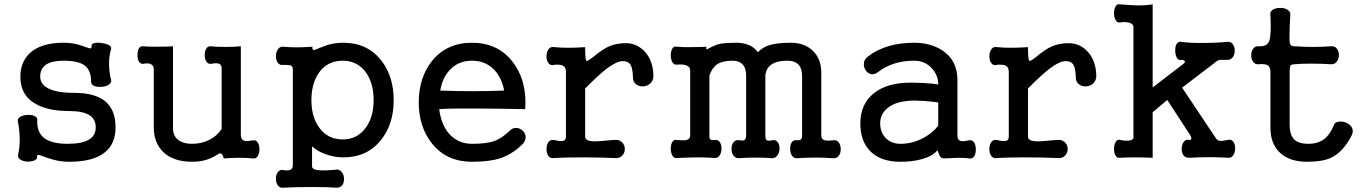

<svg xmlns="http://www.w3.org/2000/svg" viewBox="-20 -739 6393 898"><path d="M276.4 -539.1Q169.9 -539.1 117.2 -488.3Q75.2 -446.3 75.2 -379.9Q75.2 -289.1 154.3 -249Q210.9 -219.7 302.7 -219.7Q368.2 -219.7 398.4 -200.2Q427.7 -181.6 427.7 -143.6Q427.7 -105.5 397.5 -86.9Q365.2 -66.4 295.9 -66.4Q222.7 -66.4 187.5 -92.8Q151.4 -120.1 154.3 -177.7Q155.3 -190.4 139.6 -197.3Q125 -203.1 104.5 -201.2Q83 -199.2 71.3 -190.4Q58.6 -180.7 64.5 -165Q71.3 -132.8 72.3 -90.8Q72.3 -47.9 65.4 -19.5Q60.5 -3.9 73.2 5.9Q85 14.6 104.5 16.6Q123 17.6 137.7 12.7Q153.3 6.8 153.3 -2.9Q152.3 -13.7 159.2 -14.6Q164.1 -14.6 181.6 -7.8Q210 2.9 229.5 7.8Q264.6 17.6 303.7 17.6Q418.9 17.6 472.7 -28.3Q520.5 -68.4 520.5 -143.6Q520.5 -229.5 466.8 -269.5Q418.9 -304.7 327.1 -304.7Q243.2 -304.7 203.1 -327.1Q168 -345.7 168 -380.9Q168 -418 196.3 -437.5Q224.6 -455.1 278.3 -455.1Q347.7 -455.1 377.9 -431.6Q405.3 -409.2 406.2 -358.4Q404.3 -344.7 420.9 -336.9Q435.5 -331.1 457 -333Q477.5 -335 490.2 -343.8Q503.9 -354.5 499 -368.2Q491.2 -397.5 490.2 -434.6Q489.3 -477.5 499 -507.8Q503.9 -518.6 491.2 -527.3Q479.5 -534.2 459 -537.1Q439.5 -541 423.8 -538.1Q408.2 -535.2 408.2 -525.4Q409.2 -513.7 403.3 -512.7Q398.4 -512.7 381.8 -518.6Q357.4 -527.3 339.8 -532.2Q309.6 -539.1 276.4 -539.1Z M699.2 -415V-142.6Q699.2 -71.3 744.1 -27.3Q792 17.6 877.9 17.6Q917 17.6 947.3 7.8Q972.7 0 999 -17.6Q1009.8 -24.4 1015.6 -19.5Q1022.5 -15.6 1026.4 2Q1060.5 -1 1098.6 -1Q1136.7 -1 1163.1 2Q1176.8 4.9 1185.5 -8.8Q1193.4 -21.5 1193.4 -41Q1193.4 -60.5 1185.5 -72.3Q1176.8 -85.9 1163.1 -82H1158.2Q1131.8 -77.1 1122.1 -81.1Q1106.4 -85.9 1106.4 -110.4V-522.5Q1072.3 -519.5 1032.2 -519.5Q992.2 -519.5 966.8 -522.5Q952.1 -524.4 944.3 -510.7Q937.5 -499 937.5 -481.4Q937.5 -463.9 944.3 -452.1Q952.1 -439.5 966.8 -440.4Q991.2 -445.3 1002.9 -441.4Q1016.6 -436.5 1016.6 -420.9V-135.7Q994.1 -101.6 957 -84Q922.9 -66.4 877 -66.4Q841.8 -66.4 818.4 -81.1Q789.1 -99.6 789.1 -139.6V-522.5Q760.7 -520.5 716.8 -520.5Q669.9 -520.5 649.4 -522.5Q636.7 -524.4 628.9 -511.7Q623 -500 623 -481.4Q623 -463.9 628.9 -452.1Q636.7 -439.5 649.4 -440.4Q671.9 -445.3 684.6 -439.5Q699.2 -433.6 699.2 -415Z M1583 -455.1Q1651.4 -455.1 1691.4 -400.4Q1727.5 -349.6 1727.5 -270.5Q1727.5 -192.4 1691.4 -142.6Q1651.4 -86.9 1583 -86.9Q1512.7 -86.9 1472.7 -142.6Q1436.5 -192.4 1436.5 -270.5Q1436.5 -349.6 1472.7 -400.4Q1512.7 -455.1 1583 -455.1ZM1349.6 34.2Q1349.6 50.8 1336.9 55.7Q1327.1 59.6 1305.7 56.6Q1289.1 52.7 1279.3 66.4Q1270.5 78.1 1270.5 96.7Q1270.5 115.2 1279.3 127.9Q1289.1 141.6 1305.7 138.7Q1364.3 135.7 1439.5 135.7Q1514.6 135.7 1549.8 138.7Q1570.3 140.6 1581.1 127Q1589.8 114.3 1588.9 94.7Q1587.9 76.2 1577.1 64.5Q1565.4 50.8 1549.8 54.7Q1502 59.6 1476.6 57.6Q1439.5 55.7 1439.5 39.1V-54.7Q1464.8 -30.3 1506.8 -16.6Q1544.9 -2.9 1585.9 -2.9Q1697.3 -2.9 1761.7 -84Q1821.3 -158.2 1821.3 -270.5Q1821.3 -383.8 1761.7 -458Q1697.3 -539.1 1585.9 -539.1Q1550.8 -539.1 1517.6 -530.3Q1499 -524.4 1471.7 -513.7Q1452.1 -504.9 1447.3 -504.9Q1439.5 -505.9 1441.4 -520.5Q1397.5 -517.6 1366.2 -517.6Q1335 -517.6 1305.7 -520.5Q1289.1 -522.5 1279.3 -507.8Q1270.5 -494.1 1270.5 -475.6Q1270.5 -457 1279.3 -445.3Q1289.1 -432.6 1305.7 -435.5Q1330.1 -435.5 1337.9 -433.6Q1349.6 -429.7 1349.6 -415Z M2187.5 -539.1Q2068.4 -539.1 2000 -453.1Q1938.5 -375 1938.5 -259.8Q1938.5 -146.5 2000 -68.4Q2068.4 17.6 2187.5 17.6Q2269.5 17.6 2320.3 1Q2376 -17.6 2423.8 -64.5Q2439.5 -81.1 2438.5 -99.6Q2437.5 -115.2 2424.8 -127.9Q2412.1 -139.6 2395.5 -140.6Q2377 -141.6 2363.3 -127Q2326.2 -91.8 2293.9 -80.1Q2257.8 -66.4 2187.5 -66.4Q2120.1 -66.4 2078.1 -116.2Q2043 -159.2 2034.2 -228.5Q2073.2 -232.4 2210 -231.4Q2294.9 -231.4 2436.5 -228.5L2437.5 -259.8Q2437.5 -375 2375 -453.1Q2306.6 -539.1 2187.5 -539.1ZM2187.5 -455.1Q2252 -455.1 2293 -411.1Q2327.1 -374 2337.9 -315.4Q2262.7 -312.5 2188.5 -312.5Q2124 -312.5 2039.1 -315.4Q2048.8 -375 2084 -412.1Q2124 -455.1 2187.5 -455.1Z M2627 -403.3V-99.6Q2627 -80.1 2607.4 -79.1Q2595.7 -78.1 2572.3 -84Q2554.7 -87.9 2544.9 -74.2Q2536.1 -61.5 2536.1 -42Q2536.1 -22.5 2544.9 -9.8Q2554.7 3.9 2572.3 0Q2615.2 -2.9 2702.1 -2.9Q2789.1 -2.9 2850.6 0Q2874 3.9 2888.7 -9.8Q2902.3 -22.5 2902.3 -42Q2902.3 -61.5 2888.7 -74.2Q2874 -87.9 2850.6 -84H2844.7Q2777.3 -77.1 2753.9 -78.1Q2716.8 -80.1 2716.8 -99.6V-325.2Q2780.3 -389.6 2820.3 -419.9Q2865.2 -453.1 2892.6 -453.1Q2917 -453.1 2927.7 -438.5Q2939.5 -420.9 2940.4 -376Q2940.4 -356.4 2955.1 -344.7Q2968.8 -334 2988.3 -335Q3007.8 -335.9 3021.5 -348.6Q3036.1 -362.3 3036.1 -383.8Q3035.2 -453.1 2997.1 -496.1Q2960 -537.1 2907.2 -537.1Q2864.3 -537.1 2829.1 -522.5Q2795.9 -507.8 2751 -469.7L2742.2 -463.9Q2725.6 -450.2 2721.7 -456.1Q2716.8 -464.8 2716.8 -518.6Q2674.8 -515.6 2637.7 -515.6Q2600.6 -515.6 2572.3 -518.6Q2554.7 -522.5 2544.9 -507.8Q2536.1 -495.1 2536.1 -475.6Q2536.1 -456.1 2544.9 -444.3Q2554.7 -430.7 2572.3 -435.5L2574.2 -436.5Q2597.7 -437.5 2608.4 -433.6Q2627 -426.8 2627 -403.3Z M3208 -411.1V-105.5Q3208 -87.9 3190.4 -84Q3179.7 -81.1 3148.4 -84H3145.5Q3131.8 -87.9 3124 -74.2Q3117.2 -62.5 3117.2 -43.9Q3117.2 -25.4 3124 -12.7Q3131.8 2 3145.5 0Q3207 -2.9 3248 -2.9Q3288.1 -2.9 3323.2 0Q3337.9 1 3346.7 -13.7Q3354.5 -26.4 3354.5 -43.9Q3354.5 -62.5 3346.7 -74.2Q3337.9 -86.9 3323.2 -84Q3308.6 -82 3302.7 -86.9Q3296.9 -91.8 3297.9 -105.5V-384.8Q3309.6 -420.9 3333 -437.5Q3358.4 -455.1 3405.3 -455.1Q3439.5 -455.1 3456.1 -434.6Q3469.7 -418 3469.7 -384.8V-105.5Q3469.7 -87.9 3460 -83Q3453.1 -80.1 3440.4 -83Q3421.9 -86.9 3411.1 -74.2Q3401.4 -62.5 3401.4 -43Q3401.4 -24.4 3410.2 -11.7Q3420.9 2.9 3438.5 1Q3464.8 -2 3510.7 -2Q3560.5 -2 3591.8 1Q3607.4 1 3617.2 -13.7Q3626 -26.4 3626 -44.9Q3626 -63.5 3617.2 -74.2Q3607.4 -86.9 3591.8 -83Q3573.2 -79.1 3566.4 -83Q3559.6 -86.9 3559.6 -105.5V-386.7Q3563.5 -419.9 3586.9 -436.5Q3613.3 -455.1 3662.1 -455.1Q3698.2 -455.1 3715.8 -435.5Q3731.4 -418 3731.4 -382.8V-105.5Q3731.4 -89.8 3724.6 -85.9Q3719.7 -82 3706.1 -83Q3691.4 -85.9 3682.6 -72.3Q3674.8 -60.5 3675.8 -42Q3675.8 -23.4 3683.6 -11.7Q3692.4 2 3707 1Q3753.9 -2 3796.9 -2Q3832 -2 3877 1Q3892.6 2.9 3903.3 -10.7Q3912.1 -22.5 3912.1 -41Q3912.1 -60.5 3903.3 -72.3Q3892.6 -85.9 3877 -83Q3845.7 -79.1 3834 -84Q3821.3 -88.9 3821.3 -105.5V-397.5Q3821.3 -463.9 3781.2 -502Q3742.2 -539.1 3678.7 -539.1Q3611.3 -539.1 3574.2 -526.4Q3547.9 -517.6 3524.4 -495.1Q3510.7 -514.6 3487.3 -526.4Q3459 -539.1 3424.8 -539.1Q3376 -539.1 3347.7 -534.2Q3327.1 -529.3 3308.6 -519.5Q3286.1 -507.8 3284.2 -507.8Q3282.2 -507.8 3284.2 -520.5L3262.7 -519.5Q3232.4 -518.6 3213.9 -518.6Q3179.7 -517.6 3145.5 -520.5Q3131.8 -524.4 3124 -510.7Q3117.2 -499 3117.2 -480.5Q3117.2 -461.9 3124 -449.2Q3131.8 -435.5 3145.5 -436.5Q3176.8 -439.5 3191.4 -432.6Q3207 -426.8 3208 -411.1Z M4352.5 -23.4 4364.3 -36.1 4370.1 -22.5Q4374 -9.8 4377.9 -5.9Q4384.8 2 4398.4 2Q4438.5 0 4460.9 -1Q4496.1 -1 4514.6 2Q4528.3 3.9 4537.1 -8.8Q4543.9 -21.5 4543.9 -40Q4543.9 -58.6 4537.1 -71.3Q4528.3 -85 4514.6 -83Q4486.3 -77.1 4475.6 -79.1Q4458 -83 4458 -103.5V-365.2Q4458 -457 4386.7 -503.9Q4331.1 -539.1 4255.9 -539.1Q4192.4 -539.1 4139.6 -524.4Q4082 -507.8 4039.1 -474.6Q4022.5 -462.9 4020.5 -443.4Q4018.6 -426.8 4028.3 -411.1Q4037.1 -396.5 4052.7 -392.6Q4069.3 -388.7 4085.9 -401.4Q4121.1 -428.7 4165 -442.4Q4207 -455.1 4255.9 -455.1Q4306.6 -455.1 4338.9 -418.9Q4368.2 -386.7 4368.2 -343.8Q4343.8 -348.6 4300.8 -350.6Q4263.7 -352.5 4239.3 -352.5Q4131.8 -352.5 4069.3 -304.7Q4003.9 -253.9 4003.9 -162.1Q4003.9 -78.1 4050.8 -31.2Q4099.6 17.6 4191.4 17.6Q4249 17.6 4293 4.9Q4332 -5.9 4352.5 -24.4ZM4368.2 -151.4Q4341.8 -116.2 4296.9 -92.8Q4247.1 -66.4 4191.4 -66.4Q4148.4 -66.4 4122.1 -93.8Q4096.7 -120.1 4096.7 -162.1Q4096.7 -205.1 4130.9 -233.4Q4172.9 -268.6 4259.8 -268.6Q4274.4 -268.6 4306.6 -266.6Q4339.8 -263.7 4368.2 -259.8Z M4698.2 -403.3V-99.6Q4698.2 -80.1 4678.7 -79.1Q4667 -78.1 4643.6 -84Q4626 -87.9 4616.2 -74.2Q4607.4 -61.5 4607.4 -42Q4607.4 -22.5 4616.2 -9.8Q4626 3.9 4643.6 0Q4686.5 -2.9 4773.4 -2.9Q4860.4 -2.9 4921.9 0Q4945.3 3.9 4960 -9.8Q4973.6 -22.5 4973.6 -42Q4973.6 -61.5 4960 -74.2Q4945.3 -87.9 4921.9 -84H4916Q4848.6 -77.1 4825.2 -78.1Q4788.1 -80.1 4788.1 -99.6V-325.2Q4851.6 -389.6 4891.6 -419.9Q4936.5 -453.1 4963.9 -453.1Q4988.3 -453.1 4999 -438.5Q5010.7 -420.9 5011.7 -376Q5011.7 -356.4 5026.4 -344.7Q5040 -334 5059.6 -335Q5079.1 -335.9 5092.8 -348.6Q5107.4 -362.3 5107.4 -383.8Q5106.4 -453.1 5068.4 -496.1Q5031.2 -537.1 4978.5 -537.1Q4935.5 -537.1 4900.4 -522.5Q4867.2 -507.8 4822.3 -469.7L4813.5 -463.9Q4796.9 -450.2 4793 -456.1Q4788.1 -464.8 4788.1 -518.6Q4746.1 -515.6 4709 -515.6Q4671.9 -515.6 4643.6 -518.6Q4626 -522.5 4616.2 -507.8Q4607.4 -495.1 4607.4 -475.6Q4607.4 -456.1 4616.2 -444.3Q4626 -430.7 4643.6 -435.5L4645.5 -436.5Q4668.9 -437.5 4679.7 -433.6Q4698.2 -426.8 4698.2 -403.3Z M5281.2 -612.3V-94.7Q5281.2 -84 5257.8 -81.1Q5238.3 -80.1 5217.8 -85Q5204.1 -87.9 5197.3 -73.2Q5190.4 -61.5 5190.4 -43Q5190.4 -24.4 5197.3 -11.7Q5204.1 1 5217.8 -1Q5248 -2.9 5288.1 -2.9Q5328.1 -2.9 5371.1 -1V-213.9L5439.5 -271.5L5540 -117.2Q5552.7 -100.6 5551.8 -90.8Q5551.8 -82 5540 -85Q5525.4 -87.9 5515.6 -74.2Q5507.8 -61.5 5506.8 -43.9Q5506.8 -25.4 5514.6 -13.7Q5524.4 0 5543 -1Q5581.1 -3.9 5645.5 -3.9Q5699.2 -2.9 5725.6 -1Q5740.2 0 5749 -14.6Q5756.8 -27.3 5756.8 -44.9Q5756.8 -63.5 5749 -75.2Q5740.2 -87.9 5725.6 -85L5712.9 -83Q5694.3 -79.1 5686.5 -80.1Q5674.8 -81.1 5668 -90.8L5508.8 -329.1L5661.1 -445.3Q5670.9 -455.1 5681.6 -458Q5688.5 -460 5702.1 -459H5719.7Q5735.4 -458 5746.1 -471.7Q5754.9 -484.4 5754.9 -502Q5754.9 -520.5 5746.1 -532.2Q5735.4 -545.9 5719.7 -543Q5667 -538.1 5612.3 -538.1Q5548.8 -537.1 5505.9 -543Q5492.2 -546.9 5483.4 -534.2Q5476.6 -522.5 5476.6 -503.9Q5476.6 -485.4 5482.4 -472.7Q5488.3 -458 5499 -459Q5515.6 -459 5519.5 -455.1Q5525.4 -452.1 5517.6 -442.4L5371.1 -330.1V-718.8Q5336.9 -712.9 5294.9 -713.9Q5265.6 -714.8 5217.8 -718.8Q5204.1 -721.7 5197.3 -708Q5190.4 -696.3 5190.4 -677.7Q5190.4 -658.2 5197.3 -646.5Q5204.1 -631.8 5217.8 -633.8Q5242.2 -637.7 5257.8 -633.8Q5281.2 -628.9 5281.2 -612.3Z M5921.9 -402.3V-140.6Q5921.9 -67.4 5965.8 -25.4Q6010.7 17.6 6092.8 17.6Q6164.1 17.6 6203.1 0Q6262.7 -27.3 6302.7 -107.4Q6311.5 -127 6302.7 -142.6Q6294.9 -157.2 6276.4 -165Q6257.8 -172.9 6241.2 -169.9Q6223.6 -168 6218.8 -154.3Q6201.2 -110.4 6173.8 -88.9Q6144.5 -66.4 6099.6 -66.4Q6051.8 -66.4 6031.2 -88.9Q6011.7 -110.4 6011.7 -156.2V-402.3Q6011.7 -425.8 6015.6 -431.6Q6019.5 -438.5 6035.2 -438.5Q6063.5 -441.4 6112.3 -441.4Q6161.1 -441.4 6205.1 -438.5Q6222.7 -437.5 6232.4 -451.2Q6242.2 -463.9 6242.2 -481.4Q6242.2 -500 6232.4 -511.7Q6222.7 -524.4 6205.1 -522.5Q6163.1 -519.5 6120.1 -519.5Q6083 -519.5 6035.2 -522.5Q6016.6 -521.5 6012.7 -537.1Q6009.8 -548.8 6011.7 -604.5L6014.6 -666Q6017.6 -683.6 6002 -693.4Q5988.3 -702.1 5967.8 -702.1Q5946.3 -702.1 5932.6 -693.4Q5918 -683.6 5921.9 -666Q5926.8 -573.2 5916 -546.9Q5906.2 -520.5 5867.2 -522.5Q5850.6 -524.4 5840.8 -510.7Q5832 -498 5832 -480.5Q5832 -461.9 5840.8 -450.2Q5850.6 -436.5 5867.2 -438.5Q5895.5 -441.4 5909.2 -433.6Q5921.9 -424.8 5921.9 -402.3Z"/></svg>

Font: Gungsuh
Style: Regular
Weight: 400
Version: Version 2.21